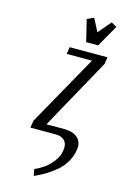

<svg xmlns="http://www.w3.org/2000/svg" viewBox="-115 -588 536 839"><g transform="rotate(15 153.5 -168.0)"><path d="M58.1 0 63 -32.2 242.2 -352.1H127.9L132.8 -383.8H304.2L298.8 -352.1L122.1 -32.2H202.1Q239.3 -32.2 260 -15.9Q280.8 0.5 280.8 27.8Q280.8 32.2 279.8 40Q274.9 71.3 259.3 97.9Q243.7 124.5 220.2 143.6Q196.8 162.6 175.3 175.5Q153.8 188.5 127 200.2L121.1 170.9Q144 160.6 163.8 146.7Q183.6 132.8 201.4 109.1Q219.2 85.4 223.1 58.1Q224.1 53.7 224.1 45.4Q224.1 24.4 210.7 12.2Q197.3 0 171.9 0ZM172.9 -522 203.1 -536.1 232.9 -478 282.2 -536.1 307.1 -522 251 -423.8H196.8Z"/></g></svg>

Font: Gawaa
Style: Italic
Weight: 400
Designer: T. Christopher White
Version: Version 1.0